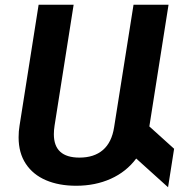

<svg xmlns="http://www.w3.org/2000/svg" viewBox="-20 -770 800 806"><path d="M685.5 16.1 551.8 -104.5Q510.3 -48.8 445.1 -19.5Q379.9 9.8 299.8 9.8Q227.5 9.8 173.1 -13.4Q118.7 -36.6 88.4 -82.3Q58.1 -127.9 58.1 -193.4Q58.1 -219.2 62 -242.2L142.1 -750H289.1L209 -242.2Q206.1 -223.1 206.1 -206.5Q206.1 -108.4 313.5 -108.4Q375 -108.4 412.1 -140.4Q449.2 -172.4 459 -235.8L540.5 -750H687.5L607.4 -242.2L606.9 -239.3L710.9 -145.5Z"/></svg>

Font: Mardoto
Style: Bold Italic
Weight: 700
Italic angle: -12°
Designer: Christian Robertson, Vahan Hovhannisyan
Foundry: Google
Version: Version 1.000